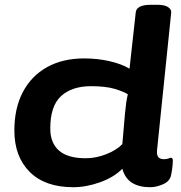

<svg xmlns="http://www.w3.org/2000/svg" viewBox="-20 -774 757 802"><path d="M286 8Q168 8 104 -56Q40 -120 40 -229Q40 -322 75.5 -389.5Q111 -457 176.5 -493.5Q242 -530 332 -530Q387 -530 437.5 -518.5Q488 -507 521 -487L547 -722Q550 -754 610 -754H638Q668 -754 682.5 -744Q697 -734 695 -720L636 -147Q634 -126 641.5 -117.5Q649 -109 665 -109Q676 -109 683.5 -112Q691 -115 694 -115Q702 -115 702 -103Q702 -99 701 -84.5Q700 -70 695 -44Q690 -17 661.5 -4.5Q633 8 607 8Q561 8 531.5 -10.5Q502 -29 491 -69Q455 -33 397.5 -12.5Q340 8 286 8ZM338 -113Q381 -113 424 -130Q467 -147 491 -172L502 -299Q505 -330 507.5 -347Q510 -364 514 -380Q498 -391 460 -402.5Q422 -414 360 -414Q281 -414 235.5 -373Q190 -332 190 -237Q190 -177 226.5 -145Q263 -113 338 -113Z"/></svg>

Font: Asap Expanded Expanded Regular
Style: Bold Italic
Weight: 700
Width: 7
Italic angle: -6°
Designer: Pablo Cosgaya
Foundry: Omnibus-Type
Version: Version 3.001; ttfautohint (v1.8.4.7-5d5b)